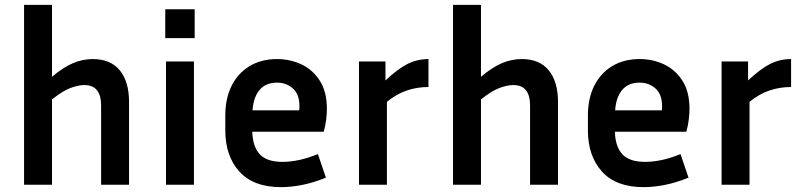

<svg xmlns="http://www.w3.org/2000/svg" viewBox="-20 -760 3297 790"><path d="M327 -410Q302 -410 270 -398Q238 -386 194 -351V0H79V-740H194V-444Q240 -483 280 -500Q320 -517 362 -517Q435 -517 473 -470.5Q511 -424 511 -340V0H396V-326Q396 -410 327 -410Z M781 -603H660V-722H781ZM778 0H663V-507H778Z M1321 -29Q1269 -8 1223 1Q1177 10 1136 10Q1023 10 965 -54Q907 -118 907 -224V-284Q907 -355 933 -407Q959 -459 1007 -488Q1055 -517 1120 -517Q1173 -517 1219.5 -495.5Q1266 -474 1295.5 -428.5Q1325 -383 1325 -312Q1325 -291 1322 -267.5Q1319 -244 1312 -218H1018Q1020 -156 1049 -125Q1078 -94 1142 -94Q1176 -94 1212.5 -102Q1249 -110 1288 -126ZM1120 -420Q1074 -420 1048.5 -390.5Q1023 -361 1019 -306H1211Q1212 -311 1212 -315.5Q1212 -320 1212 -324Q1212 -372 1185 -396Q1158 -420 1120 -420Z M1743 -402Q1696 -402 1653.5 -387.5Q1611 -373 1572 -341V0H1457V-507H1566V-429Q1617 -477 1657 -497Q1697 -517 1743 -517Z M2092 -410Q2067 -410 2035 -398Q2003 -386 1959 -351V0H1844V-740H1959V-444Q2005 -483 2045 -500Q2085 -517 2127 -517Q2200 -517 2238 -470.5Q2276 -424 2276 -340V0H2161V-326Q2161 -410 2092 -410Z M2813 -29Q2761 -8 2715 1Q2669 10 2628 10Q2515 10 2457 -54Q2399 -118 2399 -224V-284Q2399 -355 2425 -407Q2451 -459 2499 -488Q2547 -517 2612 -517Q2665 -517 2711.5 -495.5Q2758 -474 2787.5 -428.5Q2817 -383 2817 -312Q2817 -291 2814 -267.5Q2811 -244 2804 -218H2510Q2512 -156 2541 -125Q2570 -94 2634 -94Q2668 -94 2704.5 -102Q2741 -110 2780 -126ZM2612 -420Q2566 -420 2540.5 -390.5Q2515 -361 2511 -306H2703Q2704 -311 2704 -315.5Q2704 -320 2704 -324Q2704 -372 2677 -396Q2650 -420 2612 -420Z M3235 -402Q3188 -402 3145.5 -387.5Q3103 -373 3064 -341V0H2949V-507H3058V-429Q3109 -477 3149 -497Q3189 -517 3235 -517Z"/></svg>

Font: Inria Sans
Style: Bold
Weight: 700
Designer: Black Foundry Team
Foundry: Black Foundry
Version: Version 1.2; ttfautohint (v1.8.3)